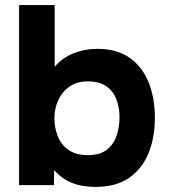

<svg xmlns="http://www.w3.org/2000/svg" viewBox="-20 -728 664 755"><path d="M355 7Q329 7 300.5 2Q272 -3 244.5 -17.5Q217 -32 193 -59L192 0H55V-708H195V-465Q225 -501 269.5 -518.5Q314 -536 362 -536Q440 -536 490 -500.5Q540 -465 564.5 -404Q589 -343 589 -264Q589 -187 564 -125.5Q539 -64 487.5 -28.5Q436 7 355 7ZM325 -118Q374 -118 401 -140Q428 -162 439 -196Q450 -230 450 -267Q450 -304 438 -336.5Q426 -369 398.5 -388.5Q371 -408 325 -408Q283 -408 253.5 -387.5Q224 -367 209 -334Q194 -301 194 -263Q194 -225 207.5 -191.5Q221 -158 250 -138Q279 -118 325 -118Z"/></svg>

Font: Onest
Style: Bold
Weight: 700
Designer: Dmitri Voloshin, Andrey Kudryavtsev
Foundry: Dmitri Voloshin, Andrey Kudryavtsev
Version: Version 1.000;gftools[0.9.33]